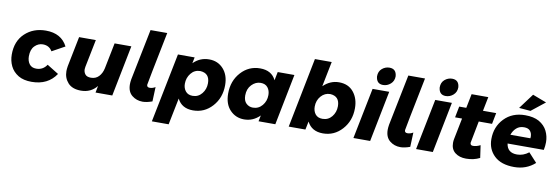

<svg xmlns="http://www.w3.org/2000/svg" viewBox="-65 -1300 5832 2005"><g transform="rotate(10 2851.0 -297.5)"><path d="M277 6Q191.5 6 136.5 -27Q78.5 -62.5 51.8 -118.2Q25 -174 25 -240Q25 -382 113 -464.5Q201 -547 334 -547Q498 -547 563 -419L427 -344Q395 -400 327 -400Q279 -400 241.5 -362.5Q204 -325 204 -253Q204 -203 228.5 -170.5Q253 -138 301 -138Q373 -138 413 -199L536 -123Q450 6 277 6Z M801.5 7Q709 7 663 -44Q617 -95 617 -168Q617 -188.5 622 -220.5L686 -540H863.5L804.5 -246.5Q801.5 -233.5 801.5 -220.5Q801.5 -189.5 819.5 -166.8Q837.5 -144 880.5 -144Q931.5 -144 963.8 -178Q996 -212 1007.5 -265.5L1062.5 -540H1240L1133 0H955.5L969.5 -72Q905.5 7 801.5 7Z M1455 9Q1390 9 1342 -30Q1294 -69 1294 -148Q1294 -169 1299 -201L1408 -742H1585Q1473 -185 1473 -174Q1473 -147 1503 -147Q1534 -147 1563 -165L1557 -12Q1498 9 1455 9Z M1765 194H1587L1734 -541H1911L1898 -477Q1968 -547 2065 -547Q2158 -547 2216.5 -482Q2275 -417 2275 -310Q2275 -176 2192.5 -84.5Q2110 7 1989 7Q1869 7 1822 -89ZM1959 -142Q2019 -142 2057 -189Q2095 -236 2095 -299Q2095 -405 1995 -411Q1934 -411 1896 -363.5Q1858 -316 1858 -253Q1858 -206 1884 -174Q1910 -142 1959 -142Z M2531 7Q2442 7 2381.5 -56Q2321 -119 2321 -231Q2321 -365 2403 -456Q2485 -547 2606 -547Q2728 -547 2774 -451L2792 -541H2969L2862 0H2684L2697 -64Q2626 7 2531 7ZM2600 -130Q2660 -130 2699 -176.5Q2738 -223 2738 -287Q2738 -335 2712.5 -367Q2687 -399 2637 -399Q2584 -399 2542 -355.5Q2500 -312 2500 -242Q2500 -186 2529.5 -158Q2559 -130 2600 -130Z M3367 8Q3247 8 3199 -88L3181 0H3004L3151 -742H3329L3276 -476Q3349 -547 3442 -547Q3542 -547 3597 -479Q3652 -411 3652 -309Q3652 -175 3569.5 -83.5Q3487 8 3367 8ZM3336 -141Q3397 -141 3435 -187.5Q3473 -234 3473 -298Q3473 -404 3373 -410Q3315 -410 3275 -364.5Q3235 -319 3235 -253Q3235 -205 3260.5 -173Q3286 -141 3336 -141Z M3897.5 -599Q3828 -599 3821 -677Q3821 -730 3855.8 -759.5Q3890.5 -789 3934.5 -789Q4006.5 -789 4012.5 -711Q4012.5 -661 3977.5 -630Q3942.5 -599 3897.5 -599ZM3867.5 0H3690L3798 -540H3974.5Z M4188.5 9Q4123.5 9 4075.5 -30Q4027.5 -69 4027.5 -148Q4027.5 -169 4032.5 -201L4141.5 -742H4318.5Q4206.5 -185 4206.5 -174Q4206.5 -147 4236.5 -147Q4267.5 -147 4296.5 -165L4290.5 -12Q4231.5 9 4188.5 9Z M4562 -599Q4492.5 -599 4485.5 -677Q4485.5 -730 4520.2 -759.5Q4555 -789 4599 -789Q4671 -789 4677 -711Q4677 -661 4642 -630Q4607 -599 4562 -599ZM4532 0H4354.5L4462.5 -540H4639Z M4884 8Q4814 8 4768.5 -27.5Q4723 -63 4723 -131Q4723 -152 4727 -172L4772 -397H4698L4721 -515H4796L4826 -665H5003L4973 -515H5113L5090 -397H4949Q4904 -170 4904 -164Q4904 -136 4933 -136Q4970 -136 5011 -157L5030 -25Q4966 8 4884 8Z M5461.5 -600 5339.5 -610 5459.5 -771 5606.5 -715ZM5394.5 7Q5256.5 7 5183.5 -62.5Q5110.5 -132 5110.5 -239Q5110.5 -370 5195 -458Q5279.5 -546 5416.5 -546Q5506 -546 5564 -514Q5624 -479 5651.2 -424Q5678.5 -369 5678.5 -305Q5678.5 -266 5669.5 -223H5285.5Q5298.5 -127 5401.5 -127Q5467.5 -127 5525.5 -172L5614.5 -75Q5523.5 7 5394.5 7ZM5510.5 -318 5511.5 -336Q5511.5 -371 5491.5 -395.5Q5471.5 -420 5426.5 -420Q5377.5 -420 5345.5 -391.2Q5313.5 -362.5 5298.5 -318Z"/></g></svg>

Font: Argentum Sans
Style: Bold Italic
Weight: 700
Italic angle: -11°
Designer: Julieta Ulanovsky (font), Cristiano Sobral (main changes and remaster)
Foundry: Julieta Ulanovsky (font), Cristiano Sobral (main changes and remaster)
Version: Version 2.007;June 15, 2022;FontCreator 14.0.0.2814 64-bit; 